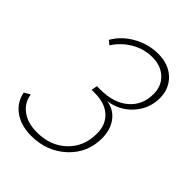

<svg xmlns="http://www.w3.org/2000/svg" viewBox="-235 -684 938 938"><g transform="rotate(45 234.0 -214.5)"><path d="M-28 23 3 5Q10 55 50.5 85Q91 115 155 115Q248 115 307.5 58.5Q367 2 367 -88Q367 -150 328 -185.5Q289 -221 219 -221H197L203 -252H226Q319 -252 372.5 -298Q426 -344 426 -420Q426 -476 389.5 -510Q353 -544 294 -544Q237 -544 186.5 -514.5Q136 -485 105 -436L84 -453Q116 -509 176 -542.5Q236 -576 303 -576Q375 -576 418.5 -534.5Q462 -493 462 -428Q462 -355 413 -300.5Q364 -246 290 -236Q342 -228 371.5 -188Q401 -148 401 -89Q401 12 327.5 79.5Q254 147 147 147Q77 147 30 113.5Q-17 80 -28 23Z"/></g></svg>

Font: Raleway-v4020 ExtraLight
Style: Italic
Weight: 275
Italic angle: -12°
Designer: Matt McInerney, Pablo Impallari, Rodrigo Fuenzalida
Foundry: Matt McInerney, Pablo Impallari, Rodrigo Fuenzalida
Version: Version 4.020;PS 004.020;hotconv 1.0.88;makeotf.lib2.5.64775